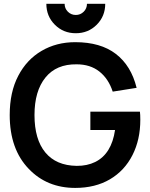

<svg xmlns="http://www.w3.org/2000/svg" viewBox="-20 -952 772 988"><path d="M218.5 -932.5H312.5Q312.5 -908.5 329.2 -891.8Q346 -875 370 -875Q394 -875 410.8 -891.8Q427.5 -908.5 427.5 -932.5H521.5Q521.5 -868.5 477.8 -824.8Q434 -781 370 -781Q306 -781 262.2 -824.8Q218.5 -868.5 218.5 -932.5ZM367 15Q222 15 128.5 -82.5Q30 -184 30 -360Q30 -478.5 74 -562Q117.5 -645.5 194 -690.2Q270.5 -735 367 -735Q497.5 -735 576.2 -674.5Q655 -614 683 -500L560 -480.5Q538.5 -546.5 491.5 -583.8Q444.5 -621 374.5 -621Q270 -622.5 213.8 -553Q157.5 -483.5 157.5 -360Q157.5 -235 213.2 -167.5Q269 -100 374.5 -98.5Q428 -98 470 -118.5Q554 -160 572 -283H445V-377.5H700Q702 -363.5 702 -335.5Q702 -233.5 662 -154.5Q621 -73.5 545.5 -29.2Q470 15 367 15Z"/></svg>

Font: Vortex Mix
Style: Bold
Weight: 700
Designer: Mikhail Sharanda
Foundry: Mikhail Sharanda
Version: Version 4.504;Glyphs 3.1.2 (3151)